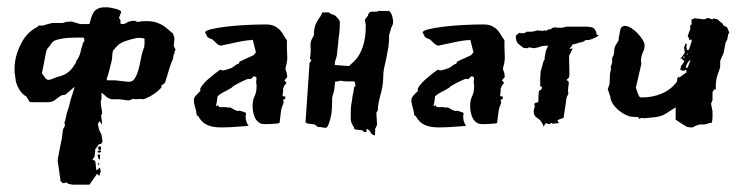

<svg xmlns="http://www.w3.org/2000/svg" viewBox="-20 -335 2048 526"><path d="M252 115 251 110 247 117ZM247 81Q247 83 251 83Q257 83 257 80Q257 77 252 77Q247 79 247 81ZM249 70Q249 76 253 76Q257 76 257 71Q257 66 252 66Q249 66 249 70ZM254 88 247 89 250 100 254 102ZM376 -215Q376 -213 375 -206Q369 -191 366 -174Q363 -157 359 -143Q355 -129 349 -120Q344 -111 333 -111H330L295 -115H274L272 -118L275 -127Q280 -143 283 -157Q287 -171 287 -175Q287 -187 290 -197Q294 -200 297 -205Q306 -214 308 -215Q316 -220 325 -223Q334 -226 342 -228Q350 -230 355 -231Q358 -231 360 -231H367Q370 -231 376 -229ZM211 -222Q207 -218 206 -212L202 -199Q201 -192 198 -184Q195 -176 189 -168L187 -161Q186 -161 183 -156Q181 -152 176 -146Q172 -141 164 -135Q157 -130 147 -127Q146 -127 140 -125Q135 -124 129 -121Q123 -119 118 -117Q113 -116 112 -116Q111 -116 109 -117L105 -120L95 -134V-137Q95 -138 96 -140Q97 -143 99 -155L105 -186Q107 -199 111 -203Q115 -207 123 -219Q129 -225 140 -227Q151 -230 163 -231L186 -232H207Q211 -232 211 -225ZM456 -209 458 -231 454 -243 435 -259Q426 -267 410 -273Q395 -278 375 -277Q369 -277 364 -276Q360 -275 356 -275L352 -277Q351 -278 347 -278Q337 -278 329 -274Q322 -269 316 -269L310 -270V-280Q310 -281 308 -283Q306 -285 306 -286L312 -302Q312 -305 307 -307Q302 -310 296 -311L283 -314Q277 -315 275 -315H267Q255 -315 248 -311Q241 -308 237 -302Q233 -296 230 -287Q227 -277 225 -269H200L176 -276L160 -275Q157 -273 151 -272Q145 -272 138 -272H125Q119 -272 117 -270H115Q113 -270 108 -268Q106 -268 98 -265H86L82 -261Q52 -246 36 -212Q20 -179 20 -148V-136L21 -131L23 -115Q24 -106 32 -91Q41 -76 52 -71L61 -56Q63 -55 73 -55H110Q124 -55 132 -62Q140 -69 149 -74Q151 -75 156 -75Q161 -76 163 -79L184 -97Q184 -95 181 -85Q177 -73 174 -63Q172 -54 168 -40Q165 -30 164 -28Q162 -22 160 -11Q158 0 156 0L158 6Q158 11 155 15Q152 19 152 24Q151 34 149 47Q146 59 144 71Q142 82 140 92Q138 101 138 105L146 161L152 167L163 165L168 169L180 171H225L246 141L252 147L256 135L254 124L244 132L241 106L233 102L239 95L241 77L240 75Q240 74 240 75Q241 75 241 74L251 60L257 59L261 53L258 34L251 19L248 4L253 -3L260 7L257 -20L260 -24Q260 -28 258 -38Q256 -48 256 -56Q256 -61 258 -63V-81Q263 -78 270 -71Q279 -63 290 -63H307L331 -60Q336 -60 339 -62Q342 -64 347 -64L351 -63L367 -64L371 -63Q375 -63 383 -67Q392 -71 401 -77Q410 -83 416 -89Q423 -95 423 -99H420L432 -108L447 -157L454 -174L456 -187H458V-193L461 -199Z M636 -32Q654 -27 654 -25L653 -16Q653 -5 657 3Q659 7 661 8Q661 10 652.5 10.5Q644 11 632.5 12Q621 13 609.5 13.5Q598 14 591 14H584Q562 14 547 7Q532 0 523 -17L519 -19L517 -32Q515 -40 513 -47Q511 -54 511 -62Q512 -68 516 -72.5Q520 -77 523.5 -80.5Q527 -84 529 -86Q531 -88 528 -88Q528 -93 534 -101Q540 -109 549 -117Q558 -125 567.5 -132.5Q577 -140 583 -144L591 -142Q593 -142 601.5 -144.5Q610 -147 615 -149L629 -159Q636 -160 636 -166L675 -184Q676 -186 678.5 -188.5Q681 -191 681 -192L673 -224Q673 -226 670 -226Q669 -226 669 -225.5Q669 -225 668 -225H666Q661 -225 648.5 -223Q636 -221 623 -218Q610 -215 599.5 -213Q589 -211 589 -211Q588 -210 586 -210Q580 -210 573.5 -216Q567 -222 562 -227L552 -231L547 -235Q547 -237 546 -238.5Q545 -240 544 -242L542 -246Q542 -251 558.5 -255Q575 -259 600 -262Q625 -265 653.5 -266.5Q682 -268 706 -268H709Q723 -268 732 -263.5Q741 -259 747 -252.5Q753 -246 757 -238.5Q761 -231 766 -225V-208Q766 -197 766.5 -190.5Q767 -184 767 -178Q767 -172 766 -165.5Q765 -159 762 -148Q762 -143 764 -139.5Q766 -136 766 -132V-131L767 -124L759 -115L765 -108L758 -99Q758 -97 756.5 -94Q755 -91 755 -89L756 -88L754 -72L762 -70L761 -64L755 -61L757 -57L756 -50Q751 -41 749 -24Q747 -7 746 1Q745 3 738.5 3.5Q732 4 724.5 4.5Q717 5 710.5 5Q704 5 704 5Q695 5 688.5 0Q682 -5 678.5 -12.5Q675 -20 673.5 -28.5Q672 -37 672 -44Q672 -61 677.5 -71.5Q683 -82 683 -101Q681 -109 682.5 -117.5Q684 -126 675 -126Q673 -124 670.5 -121.5Q668 -119 666 -118Q665 -119 661 -119Q659 -119 652 -116Q645 -113 637 -109Q629 -105 622.5 -101Q616 -97 615 -95Q604 -88 593.5 -83Q583 -78 576 -71L574 -56Q574 -55 573 -51.5Q572 -48 572 -45L573 -44L577 -47L580 -42Q587 -41 594 -41.5Q601 -42 604 -40Q605 -40 605.5 -40.5Q606 -41 607 -41Q612 -41 619.5 -36Q627 -31 633 -31Q635 -31 636 -32Z M984 19H988L991 22L994 25L997 31L1003 35L1007 36Q1008 28 1008 23Q1007 19 1008 17L1010 14Q1011 11 1012 9L1013 6Q1013 2 1012 -10Q1011 -22 1011 -26L1015 -33Q1015 -48 1022 -74Q1030 -100 1030 -128Q1030 -135 1032 -147Q1035 -159 1038 -174Q1041 -189 1044 -206Q1046 -222 1046 -238L1048 -246L1050 -252Q1051 -255 1051 -257L1056 -268Q1057 -272 1057 -273V-278Q1057 -280 1056 -284L1054 -293Q1052 -297 1050 -301L1046 -305H1017L1012 -303H997L992 -301Q989 -297 989 -296L988 -292L980 -282Q980 -277 981 -273Q982 -269 982 -265V-262Q982 -231 974 -207Q966 -183 952 -169L948 -165L936 -154L897 -157Q897 -166 901 -176Q904 -185 904 -195L906 -212Q907 -227 909 -240Q911 -253 911 -275Q911 -278 907 -283Q903 -288 900 -291L897 -293Q894 -295 891 -295Q889 -296 885 -298L881 -301H867Q863 -301 863 -301L859 -292Q852 -283 846 -271Q840 -260 840 -239L836 -231Q829 -219 831 -205Q832 -191 829 -174L833 -170L828 -162L817 0L821 3L842 6L851 13H855Q859 13 863 14Q866 15 870 15H874Q875 14 877 12Q879 9 882 1Q885 -8 888 -23Q890 -39 890 -66Q890 -69 893 -79Q896 -89 896 -91L898 -111L904 -112Q912 -114 913 -114Q920 -112 931 -112Q942 -112 951 -112L953 -107Q954 -100 954 -99L950 -96L949 -88Q949 -85 946 -73Q944 -61 944 -58Q941 -43 941 -34V-7Q941 -5 942 -1Q944 3 944 4L947 9Q950 13 950 17L954 20L973 22L976 26L984 27Z M1232 -32Q1250 -27 1250 -25L1249 -16Q1249 -5 1253 3Q1255 7 1257 8Q1257 10 1248.5 10.5Q1240 11 1228.5 12Q1217 13 1205.5 13.5Q1194 14 1187 14H1180Q1158 14 1143 7Q1128 0 1119 -17L1115 -19L1113 -32Q1111 -40 1109 -47Q1107 -54 1107 -62Q1108 -68 1112 -72.5Q1116 -77 1119.5 -80.5Q1123 -84 1125 -86Q1127 -88 1124 -88Q1124 -93 1130 -101Q1136 -109 1145 -117Q1154 -125 1163.5 -132.5Q1173 -140 1179 -144L1187 -142Q1189 -142 1197.5 -144.5Q1206 -147 1211 -149L1225 -159Q1232 -160 1232 -166L1271 -184Q1272 -186 1274.5 -188.5Q1277 -191 1277 -192L1269 -224Q1269 -226 1266 -226Q1265 -226 1265 -225.5Q1265 -225 1264 -225H1262Q1257 -225 1244.5 -223Q1232 -221 1219 -218Q1206 -215 1195.5 -213Q1185 -211 1185 -211Q1184 -210 1182 -210Q1176 -210 1169.5 -216Q1163 -222 1158 -227L1148 -231L1143 -235Q1143 -237 1142 -238.5Q1141 -240 1140 -242L1138 -246Q1138 -251 1154.5 -255Q1171 -259 1196 -262Q1221 -265 1249.5 -266.5Q1278 -268 1302 -268H1305Q1319 -268 1328 -263.5Q1337 -259 1343 -252.5Q1349 -246 1353 -238.5Q1357 -231 1362 -225V-208Q1362 -197 1362.5 -190.5Q1363 -184 1363 -178Q1363 -172 1362 -165.5Q1361 -159 1358 -148Q1358 -143 1360 -139.5Q1362 -136 1362 -132V-131L1363 -124L1355 -115L1361 -108L1354 -99Q1354 -97 1352.5 -94Q1351 -91 1351 -89L1352 -88L1350 -72L1358 -70L1357 -64L1351 -61L1353 -57L1352 -50Q1347 -41 1345 -24Q1343 -7 1342 1Q1341 3 1334.5 3.5Q1328 4 1320.5 4.5Q1313 5 1306.5 5Q1300 5 1300 5Q1291 5 1284.5 0Q1278 -5 1274.5 -12.5Q1271 -20 1269.5 -28.5Q1268 -37 1268 -44Q1268 -61 1273.5 -71.5Q1279 -82 1279 -101Q1277 -109 1278.5 -117.5Q1280 -126 1271 -126Q1269 -124 1266.5 -121.5Q1264 -119 1262 -118Q1261 -119 1257 -119Q1255 -119 1248 -116Q1241 -113 1233 -109Q1225 -105 1218.5 -101Q1212 -97 1211 -95Q1200 -88 1189.5 -83Q1179 -78 1172 -71L1170 -56Q1170 -55 1169 -51.5Q1168 -48 1168 -45L1169 -44L1173 -47L1176 -42Q1183 -41 1190 -41.5Q1197 -42 1200 -40Q1201 -40 1201.5 -40.5Q1202 -41 1203 -41Q1208 -41 1215.5 -36Q1223 -31 1229 -31Q1231 -31 1232 -32Z M1617 -239H1616L1615 -240Q1614 -241 1614 -244V-245Q1610 -258 1602 -260Q1594 -262 1587 -262H1531Q1526 -260 1519 -259Q1510 -259 1509 -259H1506L1502 -260Q1494 -260 1490 -256Q1488 -254 1486 -253V-256L1484 -255Q1479 -252 1476 -251H1474H1473L1472 -252H1471Q1468 -250 1466 -250L1464 -251H1458H1456L1455 -252H1454Q1446 -250 1442 -249Q1437 -248 1430 -248H1422L1421 -247Q1419 -244 1412 -244H1407L1403 -245H1402L1393 -237V-236Q1393 -229 1395 -223Q1397 -216 1404 -212L1407 -209H1408L1409 -208L1411 -206Q1414 -203 1425 -203Q1426 -203 1428 -205H1429H1433Q1434 -204 1437 -204L1441 -203Q1446 -203 1453 -205Q1461 -207 1465 -209L1481 -210Q1481 -206 1478 -202Q1475 -197 1472 -177V-172Q1467 -165 1466 -156Q1464 -148 1461 -139V-138L1460 -120V-99Q1462 -97 1465 -97L1464 -92L1462 -89L1461 -88H1460Q1457 -88 1456 -82Q1455 -77 1455 -59Q1455 -56 1454 -55L1451 -54Q1447 -54 1445 -52L1444 -50V-48L1445 -45V-43Q1442 -34 1442 -29Q1442 -23 1445 -18Q1448 -14 1453 -11Q1458 -8 1461 -4Q1465 1 1468 8L1469 12L1471 9Q1472 7 1474 4L1476 2Q1480 5 1487 5H1488V1L1494 4L1512 2L1510 0Q1508 -2 1508 -4L1507 -5Q1509 -7 1515 -9Q1518 -10 1520 -11H1522L1524 -12L1530 -52Q1531 -62 1532 -67L1533 -70L1534 -72Q1537 -76 1537 -79V-82L1536 -85L1537 -98V-100Q1538 -101 1538 -102V-110Q1537 -114 1532 -115L1533 -117L1538 -122Q1540 -124 1540 -133L1539 -182L1549 -202H1547L1540 -201Q1541 -204 1543 -205Q1546 -207 1548 -213H1549Q1562 -216 1566 -218Q1570 -219 1573 -219L1574 -220Q1581 -221 1583 -225H1587Q1600 -225 1618 -236L1621 -238Z M1854 -205 1859 -217 1862 -212 1860 -208 1862 -198H1867L1875 -222L1874 -227L1867 -225Q1868 -226 1868 -228Q1868 -230 1867 -231Q1866 -232 1864 -237L1871 -255V-263Q1871 -268 1875 -268L1874 -282H1877Q1879 -282 1882 -285L1910 -282L1919 -286L1932 -282L1936 -285L1939 -283H1944L1961 -269V-266L1972 -260Q1973 -257 1975 -253Q1977 -249 1977 -247L1978 -244L1975 -242L1973 -230Q1973 -227 1970 -222.5Q1967 -218 1967 -214L1963 -193Q1963 -190 1958 -180Q1953 -170 1953 -166V-153Q1953 -149 1947 -133.5Q1941 -118 1941 -99V-91Q1941 -89 1940 -89L1939 -90Q1937 -91 1937 -91V-90L1932 -83V-61L1928 -51L1932 -30V-16Q1932 -9 1931 -3.5Q1930 2 1928 2H1923Q1913 7 1902.5 6Q1892 5 1878 14H1873Q1862 14 1856 9L1831 -7V-41Q1815 -31 1803 -23Q1791 -15 1766 -13L1744 -11L1736 -12L1731 -9L1729 -14Q1727 -14 1722.5 -14.5Q1718 -15 1715 -15H1712Q1706 -15 1696 -19.5Q1686 -24 1676.5 -31.5Q1667 -39 1660 -49Q1653 -59 1652 -70L1645 -91L1650 -105L1651 -130Q1651 -133 1652 -138Q1653 -143 1654 -146Q1654 -147 1653.5 -148.5Q1653 -150 1653 -151L1657 -164V-166V-173Q1657 -177 1658 -178L1661 -184Q1662 -187 1662.5 -193.5Q1663 -200 1663 -202L1666 -210L1675 -225V-231Q1677 -239 1679 -251.5Q1681 -264 1692 -264Q1700 -264 1709.5 -258Q1719 -252 1727 -243.5Q1735 -235 1740.5 -226Q1746 -217 1746 -211Q1746 -201 1741 -191Q1736 -181 1736 -166L1737 -160L1722 -95L1726 -83Q1728 -78 1730 -73Q1732 -68 1738 -68Q1767 -68 1791.5 -78Q1816 -88 1832 -108L1835 -112Q1835 -114 1835 -116.5Q1835 -119 1836 -121Q1837 -124 1838 -126L1840 -122L1861 -137Q1860 -139 1860.5 -140.5Q1861 -142 1858 -144Q1855 -141 1853 -141Q1854 -141 1844 -143Q1844 -153 1849 -158.5Q1854 -164 1855 -169H1854Q1851 -169 1848 -175Q1846 -175 1845 -174Q1844 -173 1843 -173Q1845 -176 1850.5 -182.5Q1856 -189 1856 -192ZM1859 -150Q1861 -149 1861 -149Q1864 -149 1865.5 -154Q1867 -159 1872 -170Q1868 -170 1863.5 -162.5Q1859 -155 1859 -150ZM1855 -180H1852L1851 -179Q1851 -179 1855 -175ZM1863 -184 1865 -190 1862 -186Z"/></svg>

Font: East Sea Dokdo Cyrillic
Style: Regular
Weight: 400
Version: Version 1.00 July 4, 2018, initial release